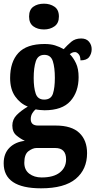

<svg xmlns="http://www.w3.org/2000/svg" viewBox="-27 -788 518 1043"><path d="M196 235Q323 235 384.5 183.5Q446 132 446 44Q446 -26 404 -66Q362 -106 276 -106H180Q140 -106 140 -141Q140 -159 149 -173.5Q158 -188 167 -194Q174 -192 190 -190.5Q206 -189 215 -189Q311 -189 355.5 -239Q400 -289 400 -369Q400 -414 386 -444Q372 -474 352 -494Q357 -498 364 -501.5Q371 -505 381 -505Q390 -505 400 -494Q410 -483 410 -460Q444 -460 457.5 -478.5Q471 -497 471 -521Q471 -544 456.5 -561.5Q442 -579 414 -579Q381 -579 359.5 -560.5Q338 -542 319 -521Q296 -534 272 -541.5Q248 -549 215 -549Q118 -549 73 -500.5Q28 -452 28 -364Q28 -303 55.5 -264Q83 -225 124 -209Q87 -187 63.5 -163Q40 -139 40 -106Q40 -71 62 -52.5Q84 -34 108 -23Q56 -17 24.5 14.5Q-7 46 -7 99Q-7 235 196 235ZM213 -247Q178 -247 167 -279.5Q156 -312 156 -364Q156 -420 167.5 -455Q179 -490 214 -490Q249 -490 260 -455.5Q271 -421 271 -365Q271 -311 260.5 -279Q250 -247 213 -247ZM199 176Q159 176 132 155.5Q105 135 105 96Q105 50 128 33Q151 16 171 16H273Q332 16 332 78Q332 122 298 149Q264 176 199 176ZM212 -628Q245 -628 269 -645Q293 -662 293 -698Q293 -735 269 -751.5Q245 -768 212 -768Q177 -768 154 -751.5Q131 -735 131 -698Q131 -662 154 -645Q177 -628 212 -628Z"/></svg>

Font: Noto Serif ExtraCondensed Extra
Style: Regular
Weight: 800
Width: 3
Designer: Monotype Design Team
Foundry: Monotype Imaging Inc.
Version: Version 1.002